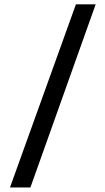

<svg xmlns="http://www.w3.org/2000/svg" viewBox="-20 -750 471 865"><path d="M322 -730.5H411L117 94.5H25Z"/></svg>

Font: MM Phetkon
Style: Regular
Weight: 400
Designer: Khon Soe Zaw Thu
Version: Version 1.00 July 15, 2016, initial release